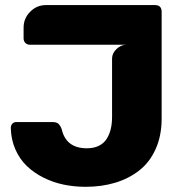

<svg xmlns="http://www.w3.org/2000/svg" viewBox="-20 -720 714 747"><path d="M158.2 -700.2H583Q608.9 -700.2 608.9 -673.8V-258.8Q608.9 -192.4 585.9 -140.9Q563 -89.4 522.5 -57.4Q481.9 -25.4 429 -9.3Q376 6.8 313 6.8Q269 6.8 227.8 -1.7Q186.5 -10.3 149.4 -28.8Q112.3 -47.4 84.5 -74Q56.6 -100.6 39.8 -138.9Q22.9 -177.2 22 -223.1Q22 -231.4 27.8 -238.8Q34.2 -245.1 43 -245.1H185.1Q199.2 -245.1 207 -238.8Q215.8 -230 220.2 -216.8Q237.3 -143.1 317.9 -143.1Q345.2 -143.1 364.7 -152.8Q384.3 -162.6 395.3 -180.2Q406.2 -197.8 411.1 -218.8Q416 -239.7 416 -265.1V-492.2Q416 -512.7 433.3 -529.3Q450.7 -545.9 471.2 -545.9H97.2Q85.9 -545.9 78.9 -552.7Q71.8 -559.6 71.8 -570.8V-612.8Q71.8 -648.4 97.4 -674.3Q123 -700.2 158.2 -700.2Z"/></svg>

Font: Cunia
Style: Bold
Weight: 700
Designer: Alejo Bergmann, Denis Ignatov
Foundry: Hubert & Fischer
Version: Version 1.00 February 21, 2019, initial release